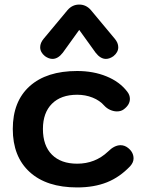

<svg xmlns="http://www.w3.org/2000/svg" viewBox="-20 -811 641 841"><path d="M36 -246Q36 -367 110 -433.5Q184 -500 318 -500Q389 -500 446.5 -476.5Q504 -453 537 -410Q549 -395 549 -378Q549 -352 522 -332Q510 -323 492 -323Q478 -323 463 -329.5Q448 -336 437 -348Q417 -371 385.5 -383.5Q354 -396 318 -396Q247 -396 207.5 -356.5Q168 -317 168 -246Q168 -173 207.5 -133.5Q247 -94 318 -94Q397 -94 453 -147Q481 -175 508 -175Q526 -175 541 -163Q565 -144 565 -117Q565 -100 551 -84Q505 -35 448.5 -12.5Q392 10 318 10Q184 10 110 -57.5Q36 -125 36 -246ZM156 -604Q156 -623 171 -641L276 -767Q297 -791 327 -791Q357 -791 378 -767L483 -641Q498 -623 498 -604Q498 -582 477 -565Q460 -553 444 -553Q420 -553 399 -580L327 -680L255 -580Q234 -553 210 -553Q194 -553 177 -565Q156 -582 156 -604Z"/></svg>

Font: Kodchasan
Style: Bold
Weight: 700
Designer: Katatrad Aksorn Co.,Ltd.
Foundry: Cadson Demak Co.,Ltd.
Version: Version 1.000; ttfautohint (v1.6)